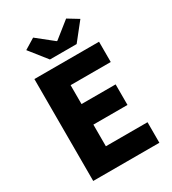

<svg xmlns="http://www.w3.org/2000/svg" viewBox="-229 -1095 1088 1214"><g transform="rotate(-30 315.0 -487.5)"><path d="M86 0H569V-150H265V-308H514V-458H265V-596H558V-744H86ZM233 -802H428L528 -928L451 -975L333 -881H328L210 -975L133 -928Z"/></g></svg>

Font: Noto Sans CJK JP Black
Style: Regular
Weight: 900
Designer: Ryoko NISHIZUKA (kana & ideographs); Paul D. Hunt (Latin, Greek & Cyrillic); Wenlong ZHANG (bopomofo); Sandoll Communica
Foundry: Adobe Systems Incorporated
Version: Version 1.004;PS 1.004;hotconv 1.0.82;makeotf.lib2.5.63406